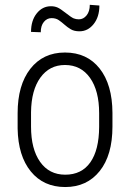

<svg xmlns="http://www.w3.org/2000/svg" viewBox="-20 -752 531 782"><path d="M384.8 -729.5Q384.8 -683.1 361.3 -653.8Q337.9 -624.5 303.7 -624.5Q282.2 -624.5 268.3 -632.8Q254.4 -641.1 242.9 -651.4Q231.4 -661.6 219.5 -669.9Q207.5 -678.2 189.9 -678.2Q171.4 -678.2 158.7 -662.8Q146 -647.5 146 -620.6L106.4 -622.1Q106.4 -668.5 129.6 -697.5Q152.8 -726.6 187.5 -726.6Q202.6 -726.6 214.4 -721.4Q226.1 -716.3 248.3 -698.7Q270.5 -681.2 280 -677.2Q289.6 -673.3 301.3 -673.3Q319.8 -673.3 332.8 -689.5Q345.7 -705.6 345.7 -732.4ZM51.8 -291Q51.8 -405.3 103.5 -471.7Q155.3 -538.1 244.6 -538.1Q334.5 -538.1 386 -472.7Q437.5 -407.2 438 -292.5V-236.3Q438 -120.1 386 -55.2Q334 9.8 245.6 9.8Q157.2 9.8 105.5 -53.7Q53.7 -117.2 51.8 -228.5ZM106.4 -236.3Q106.4 -145 143.3 -92.8Q180.2 -40.5 245.6 -40.5Q312.5 -40.5 347.9 -90.8Q383.3 -141.1 383.8 -234.9V-291Q383.8 -382.3 346.7 -434.8Q309.6 -487.3 244.6 -487.3Q181.6 -487.3 144.5 -436Q107.4 -384.8 106.4 -294.9Z"/></svg>

Font: TypoPRO Roboto
Style: Regular
Weight: 300
Designer: Google
Version: Version 2.136; 2016